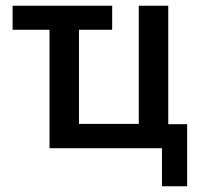

<svg xmlns="http://www.w3.org/2000/svg" viewBox="-20 -518 714 671"><path d="M546 133V0H153V-414H24V-498H372V-414H256V-85H465V-498H568V-84H634V133Z"/></svg>

Font: Nunito Sans 7pt Condensed SemiBold
Style: Regular
Weight: 600
Width: 3
Designer: Vernon Adams
Foundry: Vernon Adams
Version: Version 3.101;gftools[0.9.27]